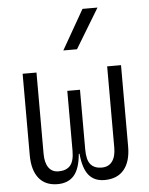

<svg xmlns="http://www.w3.org/2000/svg" viewBox="-56 -841 697 896"><g transform="rotate(-5 293.0 -392.5)"><path d="M397.5 9.8Q350.1 9.8 324 -21.7Q297.9 -53.2 291.5 -122.6H288.1Q282.2 -53.2 254.9 -21.7Q227.5 9.8 177.7 9.8Q120.1 9.8 89.8 -28.3Q59.6 -66.4 59.6 -136.7V-517.6H124.5V-136.7Q124.5 -95.2 140.6 -72.3Q156.7 -49.3 187.5 -49.3Q223.6 -49.3 241.9 -70.1Q260.3 -90.8 260.3 -140.1V-419.9H319.8V-140.1Q319.8 -90.8 337.4 -70.1Q355 -49.3 389.2 -49.3Q421.9 -49.3 438.7 -72.3Q455.6 -95.2 455.6 -136.7V-517.6H520.5V-136.7Q520.5 -66.4 489 -28.3Q457.5 9.8 397.5 9.8ZM258.3 -609.4 364.3 -794.9H434.6L322.3 -609.4Z"/></g></svg>

Font: Cascadia Mono PL Light
Style: Regular
Weight: 300
Monospace: yes
Designer: Aaron Bell
Foundry: Saja Typeworks
Version: Version 2404.023; ttfautohint (v1.8.4)